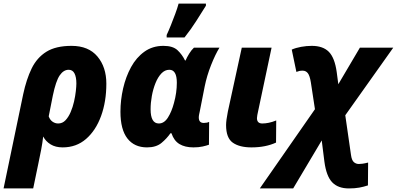

<svg xmlns="http://www.w3.org/2000/svg" viewBox="-56 -816 2224 1076"><path d="M-36 240 74 -288Q92 -372 121.5 -432.5Q151 -493 204 -526Q257 -559 345 -559Q440 -559 490 -499.5Q540 -440 540 -347Q540 -247 510.5 -166Q481 -85 426.5 -37.5Q372 10 295 10Q255 10 227.5 -7Q200 -24 186 -51Q182 -15 174.5 24Q167 63 158 105L130 240ZM270 -124Q294 -124 311 -142Q328 -160 340 -188Q352 -216 359 -247Q366 -278 369 -305.5Q372 -333 372 -348Q372 -384 361.5 -404.5Q351 -425 329 -425Q300 -425 278.5 -393.5Q257 -362 240 -280L217 -164Q224 -144 238.5 -134Q253 -124 270 -124Z M768 10Q697 10 658 -40Q619 -90 619 -190Q619 -255 634 -320.5Q649 -386 678.5 -440Q708 -494 753.5 -526.5Q799 -559 860 -559Q913 -559 939 -534.5Q965 -510 981 -477H984Q991 -494 1004 -515Q1017 -536 1031 -549H1174Q1151 -512 1127 -451.5Q1103 -391 1091 -331L1064 -194Q1062 -184 1060 -175Q1058 -166 1058 -158Q1058 -127 1086 -127Q1104 -127 1116 -133L1115 -5Q1102 0 1079.5 5Q1057 10 1028 10Q981 10 950 -8.5Q919 -27 905 -69H899Q879 -40 849 -15Q819 10 768 10ZM834 -124Q864 -124 885 -157Q906 -190 919 -239Q935 -297 935 -352Q935 -425 893 -425Q868 -425 848.5 -404.5Q829 -384 815.5 -350.5Q802 -317 795 -278.5Q788 -240 788 -204Q788 -124 834 -124ZM878 -606V-620Q889 -643 901.5 -674.5Q914 -706 926 -738Q938 -770 945 -796H1098V-784Q1072 -743 1044 -698.5Q1016 -654 978 -606Z M1353 10Q1286 10 1248.5 -16.5Q1211 -43 1211 -115Q1211 -128 1213.5 -147Q1216 -166 1221 -191L1299 -549H1466L1391 -195Q1388 -181 1386 -171Q1384 -161 1384 -154Q1384 -124 1414 -124Q1431 -124 1450.5 -128Q1470 -132 1492 -141L1491 -17Q1463 -4 1428.5 3Q1394 10 1353 10Z M1400 240 1709 -204 1686 -355Q1680 -392 1669 -406Q1658 -420 1640 -420Q1630 -420 1622.5 -418.5Q1615 -417 1605 -413L1579 -538Q1601 -548 1631.5 -553.5Q1662 -559 1691 -559Q1754 -559 1787 -525.5Q1820 -492 1831 -412L1840 -344L1961 -549H2148L1879 -170L1911 52Q1915 82 1927 92.5Q1939 103 1955 103Q1963 103 1975 101.5Q1987 100 2007 95L2006 223Q1982 231 1957 235.5Q1932 240 1899 240Q1839 240 1806 206Q1773 172 1762 90L1747 -29L1587 240Z"/></svg>

Font: Noto Sans Disp ExtBd
Style: Italic
Weight: 800
Italic angle: -12°
Designer: Monotype Design Team
Foundry: Monotype Imaging Inc.
Version: Version 2.000;GOOG;noto-source:20170915:90ef993387c0